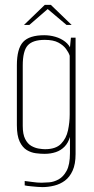

<svg xmlns="http://www.w3.org/2000/svg" viewBox="-20 -649 383 785"><path d="M153 116Q144 116 132.5 115Q121 114 110.5 113Q100 112 92 111Q84 110 81 109V91Q92 92 112 95Q132 98 150 98Q162 98 181 96.5Q200 95 219.5 84.5Q239 74 252.5 49Q266 24 266 -23V-89Q259 -65 244 -49.5Q229 -34 208 -27Q187 -20 162 -20Q146 -20 126.5 -22.5Q107 -25 89.5 -35.5Q72 -46 60.5 -70Q49 -94 49 -137V-382Q49 -450 74.5 -477.5Q100 -505 161 -505Q184 -505 206.5 -498.5Q229 -492 246.5 -478.5Q264 -465 272 -443L265 -445L270 -495H289V-19Q289 22 277 48.5Q265 75 245.5 89.5Q226 104 201.5 110Q177 116 153 116ZM164 -39Q208 -39 229.5 -61Q251 -83 258 -116Q265 -149 265 -181V-421Q261 -434 250 -449Q239 -464 218.5 -475Q198 -486 163 -486Q114 -486 93.5 -463.5Q73 -441 73 -381V-134Q73 -100 83 -80.5Q93 -61 108 -52.5Q123 -44 138.5 -41.5Q154 -39 164 -39ZM78 -547 163 -629H188L273 -547H252L175 -612L100 -547Z"/></svg>

Font: Alumni Sans SC Thin
Style: Regular
Weight: 100
Designer: Robert E. Leuschke
Foundry: Robert E. Leuschke
Version: Version 1.018